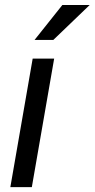

<svg xmlns="http://www.w3.org/2000/svg" viewBox="-20 -769 389 789"><path d="M110.8 0H22.5L114.3 -528.3H202.6ZM236.3 -748.5H348.6L199.2 -605H122.1Z"/></svg>

Font: RobotoDraft
Style: Italic
Weight: 400
Italic angle: -12°
Version: Version 2.001101; 2014